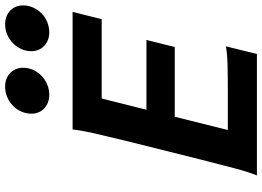

<svg xmlns="http://www.w3.org/2000/svg" viewBox="-154 -850 1004 735"><g transform="rotate(-90 347.5 -482.0)"><path d="M562.5 -422.9 535.6 -314.5H268.6L217.8 -111.3H343.8Q414.1 -111.3 461.2 -112.3Q508.3 -113.3 538.1 -118.7L508.8 0H43.9Q56.2 -29.3 70.8 -84Q85.4 -138.7 103.5 -210.4L174.8 -495.6Q192.4 -567.4 204.8 -621.8Q217.3 -676.3 219.7 -705.6H669.9L642.1 -594.2H338.4L295.4 -422.9ZM280.3 -863.3Q280.3 -883.3 288.3 -901.6Q296.4 -919.9 310.5 -933.8Q324.7 -947.8 343.8 -955.8Q362.8 -963.9 384.3 -963.9Q400.4 -963.9 413.6 -958.7Q426.8 -953.6 436.3 -944.3Q445.8 -935.1 450.9 -922.6Q456.1 -910.2 456.1 -895.5Q456.1 -875 448 -856.9Q439.9 -838.9 425.8 -825Q411.6 -811 392.8 -803Q374 -794.9 352.1 -794.9Q336.4 -794.9 323.2 -800Q310.1 -805.2 300.5 -814.2Q291 -823.2 285.6 -835.7Q280.3 -848.1 280.3 -863.3ZM519.5 -863.3Q519.5 -883.3 527.6 -901.4Q535.6 -919.4 549.6 -933.3Q563.5 -947.3 582.5 -955.6Q601.6 -963.9 623 -963.9Q639.2 -963.9 652.3 -958.7Q665.5 -953.6 675 -944.3Q684.6 -935.1 689.7 -922.6Q694.8 -910.2 694.8 -895.5Q694.8 -875.5 686.8 -857.2Q678.7 -838.9 664.8 -825Q650.9 -811 631.8 -803Q612.8 -794.9 591.3 -794.9Q575.7 -794.9 562.5 -800Q549.3 -805.2 539.8 -814.2Q530.3 -823.2 524.9 -835.7Q519.5 -848.1 519.5 -863.3Z"/></g></svg>

Font: Andika New Basic
Style: Bold Italic
Weight: 700
Italic angle: -14°
Designer: Victor Gaultney, Annie Olsen, Pablo Ugerman
Foundry: SIL International
Version: Version 5.500